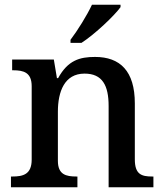

<svg xmlns="http://www.w3.org/2000/svg" viewBox="-20 -786 691 806"><path d="M276 -619V-606H322C378 -642 461 -721 486 -756V-766H366C345 -721 305 -657 276 -619ZM26 0H305V-45H301C257 -45 223 -53 223 -111V-317C223 -402 251 -477 335 -477C410 -477 436 -427 436 -341V0H624V-45H619C574 -45 546 -54 546 -117V-352C546 -488 484 -547 379 -547C315 -547 265 -533 224 -458H219L206 -536H31V-491H35C79 -491 113 -482 113 -424V-116C113 -54 77 -45 32 -45H26Z"/></svg>

Font: Noto Serif Tamil Medium
Style: Italic
Weight: 500
Italic angle: -12°
Designer: Indian Type Foundry, Tom Grace, and the Monotype Design Team
Foundry: Monotype Imaging Inc.
Version: Version 2.003